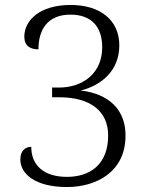

<svg xmlns="http://www.w3.org/2000/svg" viewBox="-20 -744 599 774"><path d="M250 10C367 10 486 -50 486 -197C486 -330 382 -371 305 -379C387 -399 461 -458 461 -561C461 -663 384 -724 265 -724C140 -724 78 -662 78 -596C78 -559 102 -545 135 -545C135 -625 172 -685 264 -685C348 -685 392 -637 392 -553C392 -452 318 -391 217 -391H190V-352H218C347 -352 416 -294 416 -198C416 -81 343 -31 250 -31C153 -31 106 -81 106 -152C81 -152 62 -135 62 -101C62 -45 119 10 250 10Z"/></svg>

Font: Noto Serif Lao Light
Style: Regular
Weight: 300
Designer: Monotype Design Team
Foundry: Monotype Imaging Inc.
Version: Version 2.003